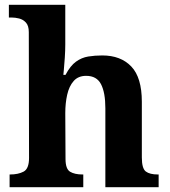

<svg xmlns="http://www.w3.org/2000/svg" viewBox="-20 -780 707 800"><path d="M20 0V-53H22Q56 -53 78.5 -65Q101 -77 101 -122L100 -646Q100 -673 88 -686Q76 -699 59.5 -703Q43 -707 29 -707H17V-760H252V-595Q252 -569 250 -539.5Q248 -510 246 -489Q244 -468 244 -468H253Q273 -506 296.5 -523Q320 -540 347.5 -544.5Q375 -549 406 -549Q483 -549 527 -503Q571 -457 571 -356V-124Q571 -78 587.5 -65.5Q604 -53 638 -53H641V0H419V-329Q419 -394 401 -429Q383 -464 339 -464Q306 -464 287 -442.5Q268 -421 260 -385.5Q252 -350 252 -309L253 -118Q253 -76 272 -64.5Q291 -53 324 -53H327V0Z"/></svg>

Font: Noto Serif Khojki
Style: Bold
Weight: 700
Version: Version 2.003